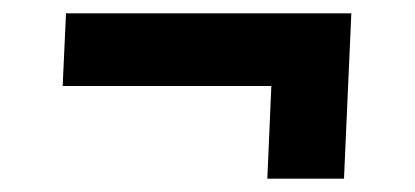

<svg xmlns="http://www.w3.org/2000/svg" viewBox="-20 -408 622 288"><path d="M381 -140 387 -279H74L79 -388H507L496 -140Z"/></svg>

Font: Literata 12pt
Style: Bold Italic
Weight: 700
Italic angle: -2°
Designer: Latin by Veronika Burian and Jose Scaglione. Greek by Irene Vlachou. Cyrillic by Vera Evstafieva
Foundry: TypeTogether
Version: Version 3.002